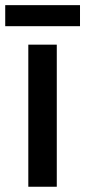

<svg xmlns="http://www.w3.org/2000/svg" viewBox="-36 -711 325 731"><path d="M180.2 0H71.8V-541H180.2ZM268.6 -691.4V-611.3H-16.1V-691.4Z"/></svg>

Font: Open Sans SemiCondensed SemiBold
Style: Regular
Weight: 600
Width: 4
Designer: Monotype Design Team
Foundry: Monotype Imaging Inc.
Version: Version 3.000